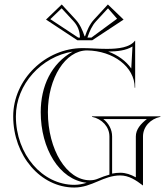

<svg xmlns="http://www.w3.org/2000/svg" viewBox="-20 -820 750 858"><path d="M357.9 -658C349.3 -684.2 337.3 -711.7 317.8 -732.8L255.9 -800L185.7 -732.5L325.9 -640H392.1L532.3 -732.5L462.1 -800L400.2 -732.8C380.7 -711.7 368.7 -684.2 360.1 -658ZM388.5 -652H370.8L371.5 -654.2C379.9 -679.7 391.4 -705.6 409 -724.7L462.6 -782.9L503.2 -736.3ZM329.5 -652 204.8 -734.3 255.4 -782.9 309 -724.7C327.9 -704.2 336.7 -680.1 337.2 -652ZM369 -594.7C485.5 -593 582 -521.8 582 -428H584V-638H583C560 -608 509.8 -601.6 457.5 -601.6C438.1 -601.6 418.3 -602.4 399.3 -603.4C381.5 -604.3 364.4 -605 349 -605C184.5 -605 39 -465.6 39 -300C39 -124.5 161.3 18 312 18C351.5 18 384.5 4.3 417 -9.5C448.7 -23 480.2 -36 517 -36C555.5 -36 586.4 -15.7 619 9V-210C619 -253.2 651.8 -288.7 697 -298V-300H391V-298C436.2 -288.7 469 -253.2 469 -210V-39.6C451 -34.5 436 -29.3 418.8 -21.9C406.5 -16.6 395.1 -14.4 381.8 -14.4C278.1 -14.4 194 -150.8 194 -319C194 -471.2 272.4 -594.7 369 -594.7ZM481 -44.2V-210C481 -241.8 465.1 -269.7 441.6 -288H636.4C608.6 -266.4 587 -241.6 587 -210V-27.6C564.1 -40.1 542.7 -48 517 -48C504.5 -48 492.5 -46.6 481 -44.2ZM305 -589.5C209.2 -536.1 162 -434.6 162 -319C162 -156.1 244.5 -17 367.2 -3.2C349.6 2.3 331.3 6 312 6C169.5 6 51 -129.5 51 -300C51 -443.5 165.8 -567.4 305 -589.5ZM463.6 -589.6C503.9 -590 543.2 -594.3 572 -612.2L566.6 -513.8C543.2 -547.5 506.8 -573.7 463.6 -589.6Z"/></svg>

Font: Sortefax
Style: Medium
Weight: 500
Designer: gluk
Foundry: gluk
Version: Version 0.261